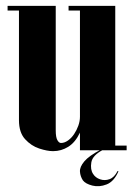

<svg xmlns="http://www.w3.org/2000/svg" viewBox="-20 -515 461 658"><path d="M269 -495V-143Q269 -92 253.5 -59.5Q238 -27 214 -12Q190 3 162 3Q142 3 114.5 -6Q87 -15 66 -38Q45 -61 45 -103V-495H171V-68Q171 -45 176.5 -35Q182 -25 189 -25Q201 -25 213 -33.5Q225 -42 234 -55.5Q243 -69 248.5 -84.5Q254 -100 254 -115V-495ZM375 -495V0H254V-495ZM254 -495V-479H215V-495ZM414 -16V0H375V-16ZM45 -495V-479H6V-495ZM383 71 386 72Q371 107 345.5 117Q320 127 296.5 121Q273 115 264 103Q255 89 254 73Q253 57 269 38Q285 19 325 -2H334Q297 17 293 41.5Q289 66 299 81Q307 94 323 99.5Q339 105 355.5 99Q372 93 383 71Z"/></svg>

Font: Emberly Black
Style: Regular
Weight: 900
Designer: Rajesh Rajput
Foundry: Rajesh Rajput
Version: Version 1.000